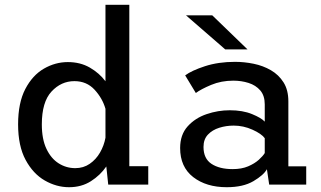

<svg xmlns="http://www.w3.org/2000/svg" viewBox="-20 -770 1340 801"><path d="M268 11Q215.5 11 166.8 -17Q118 -45 86.8 -103Q55.5 -161 55.5 -251Q55.5 -341 85.5 -398.5Q115.5 -456 163 -483.5Q210.5 -511 263 -511Q315 -511 354.8 -488Q394.5 -465 420 -431V-750H519.5V-76.5H598.5V0H431.5L423.5 -75.5Q398.5 -39 359.2 -14Q320 11 268 11ZM154.5 -251Q154.5 -189.5 173.8 -149Q193 -108.5 224.8 -88.5Q256.5 -68.5 294 -68.5Q328 -68.5 354.2 -86.5Q380.5 -104.5 397.2 -133.5Q414 -162.5 420 -195.5V-316Q407.5 -360 374.5 -395.8Q341.5 -431.5 290.5 -431.5Q235 -431.5 194.8 -388Q154.5 -344.5 154.5 -251Z M926 11Q840.5 11 786 -31.2Q731.5 -73.5 731.5 -152.5Q731.5 -208 762.8 -242.8Q794 -277.5 841.8 -293.8Q889.5 -310 938.5 -310Q992.5 -310 1031.5 -294Q1070.5 -278 1084.5 -262.5V-334.5Q1084.5 -371 1065.8 -392.8Q1047 -414.5 1017 -424Q987 -433.5 953.5 -433.5Q903 -433.5 860.8 -415.8Q818.5 -398 797 -382L752.5 -455.5Q779 -475.5 835 -493.8Q891 -512 960.5 -512Q999 -512 1038.2 -504Q1077.5 -496 1110.2 -477Q1143 -458 1163 -426.2Q1183 -394.5 1183 -347V-76H1257.5V0H1103L1093.5 -64Q1080 -39.5 1037.2 -14.2Q994.5 11 926 11ZM950.5 -64.5Q988 -64.5 1015 -76Q1042 -87.5 1059.5 -103.2Q1077 -119 1084.5 -131.5V-193.5Q1071 -212 1033.2 -229Q995.5 -246 955 -246Q923.5 -246 894.8 -237Q866 -228 847.5 -208.5Q829 -189 829 -157Q829 -108.5 862.2 -86.5Q895.5 -64.5 950.5 -64.5ZM919.5 -564 756 -706H865.5L1012.5 -564Z"/></svg>

Font: Trispace
Style: Regular
Weight: 400
Designer: Tyler Finck
Foundry: Etcetera Type Company
Version: Version 1.210; ttfautohint (v1.8.3)